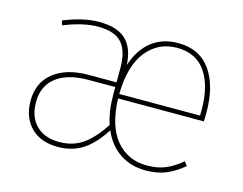

<svg xmlns="http://www.w3.org/2000/svg" viewBox="-80 -653 998 787"><g transform="rotate(15 419.0 -259.5)"><path d="M771 -246H407Q411 -130 460.5 -70.5Q510 -11 592 -11Q636 -11 669 -24.5Q702 -38 738 -68L751 -51Q714 -20 677 -5Q640 10 592 10Q529 10 482.5 -21Q436 -52 410 -111Q368 -46 323 -18Q278 10 219 10Q146 10 104.5 -32Q63 -74 63 -144Q63 -222 117.5 -265Q172 -308 266 -308H384V-370Q384 -440 354 -474.5Q324 -509 252 -509Q190 -509 108 -476L102 -495Q184 -529 252 -529Q329 -529 366 -493.5Q403 -458 406 -387Q429 -457 475 -493Q521 -529 587 -529Q678 -529 725 -463Q772 -397 772 -284Q772 -257 771 -246ZM750 -292Q750 -391 709.5 -450Q669 -509 588 -509Q508 -509 458.5 -447Q409 -385 407 -265H750ZM402 -132Q384 -185 384 -255V-288H270Q183 -288 134.5 -251Q86 -214 86 -144Q86 -82 121.5 -46.5Q157 -11 219 -11Q276 -11 318 -39.5Q360 -68 402 -132Z"/></g></svg>

Font: Fira Sans Thin
Style: Regular
Weight: 100
Designer: bBox Type GmbH & Carrois Corporate GbR & Edenspiekermann AG
Foundry: bBox Type GmbH & Carrois Corporate GbR & Edenspiekermann AG
Version: Version 4.301